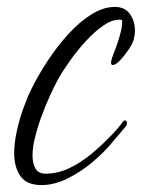

<svg xmlns="http://www.w3.org/2000/svg" viewBox="-20 -505 410 555"><path d="M100 30Q57 30 39 4Q21 -22 21 -62Q21 -91 28.5 -125.5Q36 -160 47.5 -192Q59 -224 70 -246Q90 -287 118 -329.5Q146 -372 178 -407Q210 -442 244.5 -463.5Q279 -485 312 -485Q341 -485 355.5 -464.5Q370 -444 370 -417Q370 -388 354 -365Q321 -317 306 -317Q301 -317 301 -324Q301 -331 309 -352Q313 -361 319 -378.5Q325 -396 329.5 -414.5Q334 -433 333 -447Q330 -448 324 -448Q303 -448 278.5 -431Q254 -414 229 -387Q204 -360 183 -330.5Q162 -301 148 -276Q137 -256 124 -227.5Q111 -199 99.5 -167.5Q88 -136 82 -110Q78 -96 76 -82Q74 -68 74 -55Q74 -33 82.5 -18Q91 -3 112 -3Q147 -3 180.5 -19Q214 -35 244 -60Q274 -85 299 -111Q320 -132 336 -154Q339 -157 341 -157Q347 -157 347 -148Q347 -143 343 -139L299 -87Q278 -62 245 -34.5Q212 -7 174 11.5Q136 30 100 30Z"/></svg>

Font: Birthstone Bounce
Style: Regular
Weight: 400
Designer: Robert E. Leuschke
Foundry: Rob Leuschke
Version: Version 1.010; ttfautohint (v1.8.3)